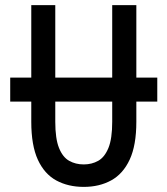

<svg xmlns="http://www.w3.org/2000/svg" viewBox="-20 -720 656 752"><path d="M308 12Q247 12 200.5 -13.2Q154 -38.5 128.2 -94.5Q102.5 -150.5 102.5 -243V-700H196.5V-243Q196.5 -177 211 -140.8Q225.5 -104.5 250.8 -90.2Q276 -76 308 -76Q339.5 -76 364.8 -90.2Q390 -104.5 404.8 -140.8Q419.5 -177 419.5 -243V-700H514V-243Q514 -151 488 -95Q462 -39 415.5 -13.5Q369 12 308 12ZM20 -322V-416H596V-322Z"/></svg>

Font: Overpass Mono Medium
Style: Regular
Weight: 500
Monospace: yes
Designer: Delve Withrington, Dave Bailey
Foundry: Delve Fonts LLC
Version: Version 4.000